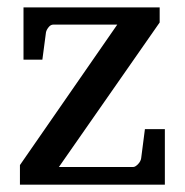

<svg xmlns="http://www.w3.org/2000/svg" viewBox="-20 -502 502 522"><path d="M34.2 0V-53.2L298.8 -435.1H125Q117.7 -435.1 112.1 -428Q106.4 -420.9 105 -414.1L95.2 -339.8H43.9V-481.9H414.1V-440.9L140.1 -47.9H341.8Q345.2 -47.9 348.9 -50.3Q352.5 -52.7 355.7 -56.2Q358.9 -59.6 361.1 -63.7Q363.3 -67.9 363.8 -71.8L374 -150.9H428.2V0Z"/></svg>

Font: BabelStone Ogham Pictish
Style: Italic
Weight: 400
Italic angle: -30°
Designer: Andrew West
Foundry: BabelStone
Version: Version 1.02 March 14, 2022